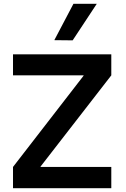

<svg xmlns="http://www.w3.org/2000/svg" viewBox="-20 -984 661 1004"><path d="M562 -700V-590L192 -113V-111H562V0H48V-111L417 -588V-590H48V-700ZM264 -774 364 -964H486L360 -773Z"/></svg>

Font: Lopes Sans SemiBold
Style: Regular
Weight: 600
Designer: Gabriel Lam, Diego Maldonado
Foundry: TypeRant, Foresti Design
Version: Version 4.000